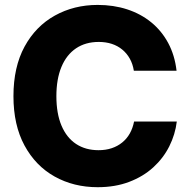

<svg xmlns="http://www.w3.org/2000/svg" viewBox="-20 -758 778 788"><path d="M380.9 10.3Q282.7 10.3 204.3 -33.4Q126 -77.1 80.6 -160.9Q35.2 -244.6 35.2 -363.3Q35.2 -482.9 80.8 -566.7Q126.5 -650.4 205.1 -694.1Q283.7 -737.8 380.9 -737.8Q446.3 -737.8 502.2 -719.5Q558.1 -701.2 600.8 -666.3Q643.6 -631.3 670.4 -581.3Q697.3 -531.2 704.6 -467.8H529.3Q524.9 -495.6 512.7 -517.3Q500.5 -539.1 481.9 -554.4Q463.4 -569.8 439 -577.9Q414.6 -585.9 385.3 -585.9Q331.1 -585.9 292 -559.6Q252.9 -533.2 232.2 -483.4Q211.4 -433.6 211.4 -363.3Q211.4 -292 232.4 -242.4Q253.4 -192.9 292.2 -167.2Q331.1 -141.6 384.3 -141.6Q414.1 -141.6 438.2 -149.7Q462.4 -157.7 481.4 -173.1Q500.5 -188.5 512.7 -210.2Q524.9 -231.9 530.3 -259.3H705.6Q699.2 -206.1 674.8 -157.5Q650.4 -108.9 608.9 -71Q567.4 -33.2 510 -11.5Q452.6 10.3 380.9 10.3Z"/></svg>

Font: Inter 20pt ExtraBold
Style: Regular
Weight: 800
Version: Version 4.001;git-66647c0bb